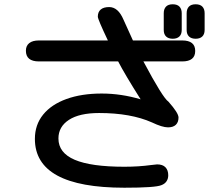

<svg xmlns="http://www.w3.org/2000/svg" viewBox="-20 -811 1040 897"><path d="M767 -336Q814 -283 814 -262Q814 -240 801.5 -228Q789 -216 765 -216Q738 -216 690 -239Q591 -283 443 -283Q351 -283 302 -251Q253 -219 253 -164Q253 -97 329 -64.5Q405 -32 561 -32Q628 -32 686 -40L714 -43Q740 -43 753 -29.5Q766 -16 766 8Q766 24 758 36Q750 48 734 54Q706 66 561 66Q143 66 143 -162Q143 -228 181.5 -275.5Q220 -323 290.5 -348.5Q361 -374 455 -374Q546 -374 637 -347Q563 -464 532 -524H162Q101 -524 101 -574Q101 -597 116.5 -609.5Q132 -622 162 -622H484Q437 -721 437 -733Q437 -755 450.5 -766.5Q464 -778 490 -778Q532 -778 557 -719L601 -622H831Q892 -622 892 -573Q892 -524 831 -524H650Q741 -353 767 -336ZM745 -749Q745 -769 755.5 -780Q766 -791 787 -791Q808 -791 818.5 -780Q829 -769 829 -749V-671Q829 -651 818 -640.5Q807 -630 787 -630Q767 -630 756 -640.5Q745 -651 745 -671ZM852 -749Q852 -769 862.5 -780Q873 -791 894 -791Q915 -791 925.5 -780Q936 -769 936 -749V-671Q936 -651 925 -640.5Q914 -630 894 -630Q874 -630 863 -640.5Q852 -651 852 -671Z"/></svg>

Font: 寒蝉全圆体 Bold
Style: Regular
Weight: 700
Designer: Warren2060
      Designed by Motoya company      

      [Varela Round]
      Joe Prince(Latin component); Avraham Cornf
Foundry: ChillType
Version: Version 3.200